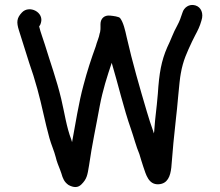

<svg xmlns="http://www.w3.org/2000/svg" viewBox="-20 -701 882 770"><path d="M597 -166C596.3 -169.3 595.3 -172.7 594 -176C584 -204.4 578.6 -220.5 569 -253C540.5 -349.1 511 -451 488 -552C481.9 -580.1 474.9 -610.8 462 -628C457.6 -634.6 433.1 -637.3 421 -638.5C398.6 -640.7 383 -627 383 -604V-588C383 -583.3 382.7 -579.7 382 -577C382 -573.7 381.3 -570.7 380 -568C376.9 -549.3 368.6 -533.4 364 -515C346.1 -465.8 329.4 -415.5 315 -360C295.9 -290.9 282.5 -202.9 269 -131C268.3 -134.3 267.3 -137.7 266 -141C246.3 -192.3 239.2 -246.9 225.5 -304.5C207.3 -380.9 181.7 -450.6 160 -522C152.7 -546.1 142.4 -571.5 137 -595C140.3 -599 142.7 -603.7 144 -609C157.5 -652.2 97.4 -682.1 68 -651C46.9 -628.7 45.5 -612.1 56 -579C69.2 -536.7 83.4 -493.1 97 -449L114 -398C119.3 -380.7 124.7 -362.5 130 -343.5C147.7 -280.3 160.5 -210.9 178 -148C185.8 -119.8 197.4 -95.5 204 -69C206.7 -55.3 216.2 -31.9 221 -20L226 -6C231.9 14.8 237.7 29.1 255 41C275.2 51.7 292.2 52.8 306.5 38.5C327.9 17.1 330.5 3.2 337 -37C348.9 -120.5 365.1 -193.2 380 -276C392.3 -341 409.6 -393.9 428 -449C453.1 -365.2 476.6 -264.4 505 -184C516.4 -151.7 525.9 -113.5 539 -83C544.9 -63.9 548.6 -49.9 555 -31.5C565.2 -2 575.4 40.3 616 38C652.1 35.9 663.1 6 667 -29C671.8 -91.9 678.6 -164.9 686 -229C690.7 -262 698.6 -373.8 705 -406C714.3 -459.7 730.5 -491.7 750 -534L762 -558C773.3 -579.1 781.6 -595.4 788 -619C797.2 -646.6 787 -672.7 763 -679.5C737.9 -686.6 717.5 -669.8 712 -651C705.1 -630.2 700.4 -616.1 690 -597C674.8 -570.4 665.3 -540.6 651 -512C626.9 -456.9 618.3 -407.6 613 -325C607.2 -255.5 602.9 -238.1 599 -182C599 -178.5 598.1 -168.3 597 -166Z"/></svg>

Font: HoneyBee
Style: Bd
Weight: 700
Foundry: Cannot Into Space Fonts
Version: Version 0.89